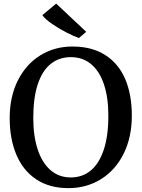

<svg xmlns="http://www.w3.org/2000/svg" viewBox="-20 -1002 763 1034"><path d="M32.2 0ZM282.2 -982.4H282.7L444.3 -830.6L405.3 -797.4H404.8Q380.9 -805.2 339.6 -826.2Q298.3 -847.2 261 -872.8Q223.6 -898.4 208 -920.4ZM370.1 -751.5Q474.6 -751.5 546.4 -705.8Q618.2 -660.2 654.1 -576.7Q689.9 -493.2 689.9 -379.4Q689.9 -262.7 645.8 -174.1Q601.6 -85.4 523.7 -37.1Q445.8 11.2 348.1 11.2Q246.6 11.2 175.5 -35.9Q104.5 -83 68.4 -168.2Q32.2 -253.4 32.2 -366.2Q32.2 -481.4 76.2 -568.8Q120.1 -656.2 197 -703.9Q273.9 -751.5 370.1 -751.5ZM361.3 -46.4Q423.3 -46.4 468.5 -83.5Q513.7 -120.6 538.6 -195.1Q563.5 -269.5 563.5 -378.9Q563.5 -476.6 539.8 -547.6Q516.1 -618.7 470.7 -656.5Q425.3 -694.3 361.8 -694.3Q299.3 -694.3 253.9 -658.4Q208.5 -622.6 183.8 -549.3Q159.2 -476.1 159.2 -366.7Q159.2 -269 183.1 -196.8Q207 -124.5 252.4 -85.4Q297.9 -46.4 361.3 -46.4Z"/></svg>

Font: Merriweather
Style: Regular
Weight: 400
Designer: Eben Sorkin
Foundry: Eben Sorkin
Version: Version 1.584; ttfautohint (v1.6)